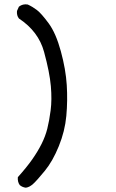

<svg xmlns="http://www.w3.org/2000/svg" viewBox="-20 -826 540 893"><path d="M100 47Q84 45 72 35Q61 20 63 -2Q105 -49 130.5 -85.5Q156 -122 173.5 -157Q191 -192 200 -227.5Q209 -263 215.5 -312.5Q222 -362 216.5 -425.5Q211 -489 185 -584.5Q159 -680 68 -740Q57 -754 59 -775L68 -795Q86 -809 109 -805Q131 -795 151.5 -779.5Q172 -764 206 -718Q240 -672 263 -587.5Q286 -503 290.5 -430.5Q295 -358 288.5 -287Q282 -216 253.5 -146Q225 -76 188.5 -31.5Q152 13 134.5 29Q117 45 100 47Z"/></svg>

Font: Kosefont JP
Style: Regular
Weight: 400
Designer: Nozomi Seto 瀬戸のぞみ
Version: Version 3.00;June 19, 2020